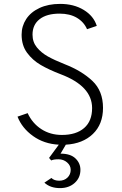

<svg xmlns="http://www.w3.org/2000/svg" viewBox="-20 -732 627 986"><path d="M208 206 244 182Q258 196 284 196Q310 196 326.5 180Q343 164 343 140Q343 118 324.5 102Q306 86 280 86Q255 86 243 92L232 79L282 11Q206 7 149.5 -33.5Q93 -74 70 -133L122 -151Q146 -99 192 -69Q238 -39 298 -39Q371 -39 412 -74.5Q453 -110 453 -177Q453 -290 291 -351Q231 -374 189 -398.5Q147 -423 119 -461Q91 -499 91 -554Q91 -598 114.5 -634Q138 -670 183 -691Q228 -712 289 -712Q359 -712 410 -681Q461 -650 477 -599L427 -582Q411 -619 375 -640.5Q339 -662 286 -662Q220 -662 183.5 -633.5Q147 -605 147 -554Q147 -516 169.5 -488.5Q192 -461 226 -442Q260 -423 313 -402Q400 -368 454.5 -316.5Q509 -265 509 -178Q509 -94 457 -44Q405 6 318 11L291 57Q342 57 367.5 81.5Q393 106 393 140Q393 181 363.5 207.5Q334 234 288 234Q238 234 208 206Z"/></svg>

Font: Overpass ExtraLight
Style: Regular
Weight: 200
Designer: Delve Withrington, Thomas Jockin
Foundry: Delve Fonts
Version: Version 3.000;DELV;Overpass